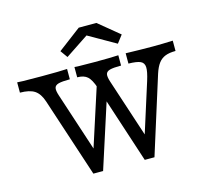

<svg xmlns="http://www.w3.org/2000/svg" viewBox="-109 -891 1094 1016"><g transform="rotate(-15 438.5 -383.0)"><path d="M329.8 -514.5V-571L356.5 -569.4Q377.4 -568.5 440.3 -568.5Q533.9 -568.5 570.2 -571V-514.5Q527.4 -514.5 508.5 -509.3Q489.5 -504 486.3 -489.9Q483.1 -475.8 492.7 -446.8L605.6 -103.2L590.3 -109.7L682.3 -400Q697.6 -448.4 696.4 -472.2Q695.2 -496 675.8 -504.8Q656.5 -513.7 610.5 -514.5V-571Q697.6 -568.5 759.7 -568.5Q810.5 -568.5 868.5 -571V-514.5Q833.9 -514.5 811.7 -505.6Q789.5 -496.8 774.6 -477Q759.7 -457.3 748.4 -422.6L615.3 0H562.1L420.2 -433.9Q404.8 -479.8 385.5 -497.2Q366.1 -514.5 329.8 -514.5ZM16.1 -514.5V-571L48.4 -569.4Q74.2 -568.5 150.8 -568.5Q250.8 -568.5 289.5 -571V-514.5Q246.8 -514.5 227.4 -509.3Q208.1 -504 204.8 -489.9Q201.6 -475.8 211.3 -446.8L329.8 -85.5L303.2 -89.5L431.5 -486.3L463.7 -402.4L333.9 0H280.6L137.9 -433.9Q123.4 -478.2 96 -496.4Q68.5 -514.5 16.1 -514.5ZM279.8 -671 405.6 -766.1H502.4L616.1 -672.6L583.9 -630.6L405.6 -732.3H459.7L308.1 -631.5Z"/></g></svg>

Font: Playfair Micro SmCond SmLight
Style: Regular
Weight: 360
Width: 4
Designer: Claus Eggers Sørensen
Foundry: Claus Eggers Sørensen
Version: Version 2.100;Glyphs 3.2 (3219)